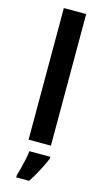

<svg xmlns="http://www.w3.org/2000/svg" viewBox="-147 -805 582 1071"><g transform="rotate(15 144.5 -269.5)"><path d="M209 0H80V-760H209ZM222 71Q214 91 201.5 116.5Q189 142 174 169Q159 196 142 221H68V208Q74 189 80.5 163Q87 137 93 109.5Q99 82 101 61H222Z"/></g></svg>

Font: Noto Sans Adlam Unjoined SemiBold
Style: Regular
Weight: 600
Version: Version 3.001